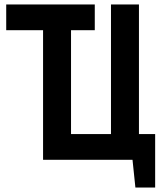

<svg xmlns="http://www.w3.org/2000/svg" viewBox="-20 -720 732 865"><path d="M679 125H590L577 0H174V-584H8V-700H407V-584H300V-116H480V-700H606V-116H679Z"/></svg>

Font: PT Sans Narrow
Style: Bold
Weight: 700
Width: 3
Designer: A.Korolkova, O.Umpeleva, V.Yefimov
Foundry: ParaType Ltd
Version: Version 2.003W OFL